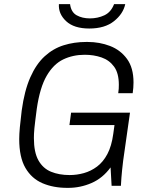

<svg xmlns="http://www.w3.org/2000/svg" viewBox="-20 -899 717 929"><path d="M305 10Q238 10 185.5 -12.5Q133 -35 103 -86.5Q73 -138 73 -226Q73 -249 76 -282.5Q79 -316 85 -364Q98 -460 126.5 -524.5Q155 -589 196 -626.5Q237 -664 288 -680Q339 -696 397 -696H404Q462 -696 512.5 -676.5Q563 -657 594.5 -614Q626 -571 626 -500Q626 -487 625 -474.5Q624 -462 622 -448H552Q554 -459 554.5 -469.5Q555 -480 555 -489Q555 -545 532 -576.5Q509 -608 471.5 -621Q434 -634 390 -634Q333 -634 286 -611.5Q239 -589 206 -532.5Q173 -476 158 -373Q154 -341 151 -318Q148 -295 146.5 -279Q145 -263 144.5 -251.5Q144 -240 144 -231Q144 -162 166 -123Q188 -84 227 -68Q266 -52 317 -52Q352 -52 386 -61.5Q420 -71 449.5 -93Q479 -115 499.5 -153.5Q520 -192 528 -251L534 -294H316L324 -354H609L576 -122Q570 -73 567.5 -40Q565 -7 565 0H520L515 -89Q477 -37 423 -13.5Q369 10 310 10ZM412 -761Q338 -761 300 -796.5Q262 -832 265 -879H319Q324 -840 351 -825Q378 -810 415 -810Q453 -810 485 -825Q517 -840 532 -879H586Q576 -832 531.5 -796.5Q487 -761 412 -761Z"/></svg>

Font: Chivo ExtraLight
Style: Italic
Weight: 250
Italic angle: -8.05°
Designer: Hector Gatti
Foundry: Omnibus-Type
Version: Version 2.002